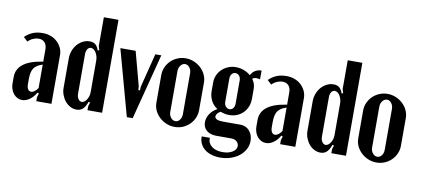

<svg xmlns="http://www.w3.org/2000/svg" viewBox="-77 -973 3120 1422"><g transform="rotate(10 1483.5 -262.0)"><path d="M22 -147Q22 -269 218 -297V-388Q218 -422 201.5 -440.5Q185 -459 156 -459Q135 -459 113.5 -449.5Q92 -440 76 -423L45 -452Q67 -475 99.5 -490Q132 -505 179 -505Q211 -505 239 -494.5Q267 -484 287.5 -465Q308 -446 320 -420.5Q332 -395 332 -366V0H218V-30L227 -59L216 -64Q196 -29 168.5 -9.5Q141 10 112 10Q93 10 76.5 1.5Q60 -7 48 -21.5Q36 -36 29 -56Q22 -76 22 -98ZM168 -62Q180 -62 193.5 -72Q207 -82 218 -99V-275Q172 -261 153.5 -234Q135 -207 135 -151V-114Q135 -90 143.5 -76Q152 -62 168 -62Z M612 -59 601 -63Q587 -24 568.5 -7Q550 10 522 10Q497 10 475 -1.5Q453 -13 436.5 -32.5Q420 -52 410 -78Q400 -104 400 -132V-354Q400 -385 410.5 -412.5Q421 -440 439 -460.5Q457 -481 481 -493Q505 -505 532 -505Q559 -505 575 -491.5Q591 -478 601 -449L612 -453L603 -482V-699H713V0H603V-30ZM603 -374Q603 -390 598.5 -405.5Q594 -421 586.5 -433Q579 -445 569 -452Q559 -459 549 -459Q533 -459 523 -444Q513 -429 513 -406V-108Q513 -85 524 -69Q535 -53 550 -53Q560 -53 569.5 -60Q579 -67 586.5 -78.5Q594 -90 598.5 -105Q603 -120 603 -135Z M943 0H899L763 -495H878L946 -241L948 -212H960L962 -241L1026 -495H1071Z M1254 -505Q1287 -505 1316.5 -492.5Q1346 -480 1368.5 -459Q1391 -438 1404 -410Q1417 -382 1417 -352V-143Q1417 -112 1404.5 -84Q1392 -56 1370.5 -35Q1349 -14 1320.5 -2Q1292 10 1259 10Q1226 10 1196.5 -2.5Q1167 -15 1144.5 -36Q1122 -57 1109 -84.5Q1096 -112 1096 -143V-352Q1096 -383 1108.5 -411Q1121 -439 1142.5 -460Q1164 -481 1193 -493Q1222 -505 1254 -505ZM1257 -462Q1237 -462 1223 -443.5Q1209 -425 1209 -401V-94Q1209 -69 1223.5 -51Q1238 -33 1258 -33Q1277 -33 1290.5 -50.5Q1304 -68 1304 -94V-401Q1304 -426 1290 -444Q1276 -462 1257 -462Z M1631 175Q1594 175 1564 165.5Q1534 156 1513 139Q1492 122 1480.5 97.5Q1469 73 1470 44H1531Q1529 84 1559.5 108Q1590 132 1641 132Q1686 132 1715.5 114Q1745 96 1745 69Q1745 49 1729.5 35Q1714 21 1691 21H1576Q1529 21 1502 -2Q1475 -25 1475 -64Q1475 -97 1495 -127Q1515 -157 1549 -175Q1517 -196 1500.5 -228.5Q1484 -261 1484 -299V-364Q1484 -393 1495.5 -419Q1507 -445 1527 -464Q1547 -483 1574 -494Q1601 -505 1631 -505Q1661 -505 1690 -494.5Q1719 -484 1742 -464Q1753 -487 1774 -500Q1795 -513 1822 -513V-447Q1807 -451 1794 -451Q1776 -451 1764 -441Q1788 -409 1788 -370V-295Q1788 -262 1777 -235Q1766 -208 1746.5 -188.5Q1727 -169 1700.5 -158Q1674 -147 1642 -147Q1625 -147 1608.5 -150.5Q1592 -154 1577 -160Q1562 -153 1553 -142Q1544 -131 1544 -120Q1544 -91 1607 -91H1737Q1779 -91 1805.5 -61Q1832 -31 1832 15Q1832 49 1816.5 78Q1801 107 1774 128.5Q1747 150 1710 162.5Q1673 175 1631 175ZM1597 -238Q1597 -218 1608.5 -204Q1620 -190 1637 -190Q1654 -190 1664.5 -203.5Q1675 -217 1675 -238V-413Q1675 -434 1663.5 -447.5Q1652 -461 1635 -461Q1618 -461 1607.5 -447.5Q1597 -434 1597 -413Z M1856 -147Q1856 -269 2052 -297V-388Q2052 -422 2035.5 -440.5Q2019 -459 1990 -459Q1969 -459 1947.5 -449.5Q1926 -440 1910 -423L1879 -452Q1901 -475 1933.5 -490Q1966 -505 2013 -505Q2045 -505 2073 -494.5Q2101 -484 2121.5 -465Q2142 -446 2154 -420.5Q2166 -395 2166 -366V0H2052V-30L2061 -59L2050 -64Q2030 -29 2002.5 -9.5Q1975 10 1946 10Q1927 10 1910.5 1.5Q1894 -7 1882 -21.5Q1870 -36 1863 -56Q1856 -76 1856 -98ZM2002 -62Q2014 -62 2027.5 -72Q2041 -82 2052 -99V-275Q2006 -261 1987.5 -234Q1969 -207 1969 -151V-114Q1969 -90 1977.5 -76Q1986 -62 2002 -62Z M2446 -59 2435 -63Q2421 -24 2402.5 -7Q2384 10 2356 10Q2331 10 2309 -1.5Q2287 -13 2270.5 -32.5Q2254 -52 2244 -78Q2234 -104 2234 -132V-354Q2234 -385 2244.5 -412.5Q2255 -440 2273 -460.5Q2291 -481 2315 -493Q2339 -505 2366 -505Q2393 -505 2409 -491.5Q2425 -478 2435 -449L2446 -453L2437 -482V-699H2547V0H2437V-30ZM2437 -374Q2437 -390 2432.5 -405.5Q2428 -421 2420.5 -433Q2413 -445 2403 -452Q2393 -459 2383 -459Q2367 -459 2357 -444Q2347 -429 2347 -406V-108Q2347 -85 2358 -69Q2369 -53 2384 -53Q2394 -53 2403.5 -60Q2413 -67 2420.5 -78.5Q2428 -90 2432.5 -105Q2437 -120 2437 -135Z M2772 -505Q2805 -505 2834.5 -492.5Q2864 -480 2886.5 -459Q2909 -438 2922 -410Q2935 -382 2935 -352V-143Q2935 -112 2922.5 -84Q2910 -56 2888.5 -35Q2867 -14 2838.5 -2Q2810 10 2777 10Q2744 10 2714.5 -2.5Q2685 -15 2662.5 -36Q2640 -57 2627 -84.5Q2614 -112 2614 -143V-352Q2614 -383 2626.5 -411Q2639 -439 2660.5 -460Q2682 -481 2711 -493Q2740 -505 2772 -505ZM2775 -462Q2755 -462 2741 -443.5Q2727 -425 2727 -401V-94Q2727 -69 2741.5 -51Q2756 -33 2776 -33Q2795 -33 2808.5 -50.5Q2822 -68 2822 -94V-401Q2822 -426 2808 -444Q2794 -462 2775 -462Z"/></g></svg>

Font: Moniqa ExtBd Paragraph
Style: Regular
Weight: 800
Designer: Rajesh Rajput
Foundry: Rajesh Rajput
Version: Version 1.000